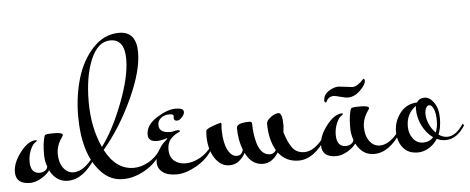

<svg xmlns="http://www.w3.org/2000/svg" viewBox="-55 -978 2843 1162"><g transform="rotate(-5 1366.5 -397.0)"><path d="M203 -262Q206 -268 257.5 -268Q309 -268 309 -253Q309 -250 303 -241Q268 -193 268 -141Q268 -89 292.5 -55.5Q317 -22 355 -22Q417 -22 481 -110L488 -98Q410 26 316 26Q245 26 207 -47Q191 -23 155 -2Q119 19 87 19Q0 19 0 -54Q0 -111 48.5 -173.5Q97 -236 144 -236Q148 -236 148 -233Q148 -230 144 -226Q123 -215 108.5 -180.5Q94 -146 94 -110Q94 -37 150 -37Q166 -37 180.5 -45.5Q195 -54 198 -70Q185 -105 185 -143Q185 -181 188 -207Q196 -262 203 -262Z M731 -677Q731 -798 645 -798Q569 -798 525.5 -696Q482 -594 482 -437.5Q482 -281 538 -160Q608 -252 669.5 -410.5Q731 -569 731 -677ZM720 -17Q764 -17 809 -42Q854 -67 882 -110L889 -98Q851 -32 783.5 6.5Q716 45 652 45H649Q572 45 517 -14Q411 -126 411 -358Q411 -479 442.5 -586Q474 -693 542 -766Q610 -839 701 -839Q806 -839 806 -711Q806 -598 729.5 -432Q653 -266 547 -141Q612 -17 720 -17Z M986 -296 987 -309Q987 -321 960 -321Q933 -321 911.5 -305Q890 -289 890 -262Q890 -214 959 -214Q970 -214 981.5 -217.5Q993 -221 1005 -221Q1017 -221 1017 -213Q1017 -212 1009 -208.5Q1001 -205 989.5 -198Q978 -191 966 -180Q938 -154 938 -109Q938 -64 965 -40.5Q992 -17 1035 -17Q1078 -17 1123 -42Q1168 -67 1196 -110L1203 -98Q1165 -32 1097.5 6.5Q1030 45 974.5 45Q919 45 889.5 22Q860 -1 860 -37.5Q860 -74 878 -105Q896 -136 909.5 -149.5Q923 -163 929.5 -168.5Q936 -174 936 -176.5Q936 -179 935 -179Q903 -167 873 -167Q820 -167 820 -210Q820 -268 886 -310Q952 -352 1001.5 -352Q1051 -352 1051 -328Q1051 -313 1035 -296Q1019 -279 1006 -279Q986 -279 986 -296Z M1271 -234 1269 -208Q1269 -110 1301 -63Q1320 -35 1348.5 -35Q1377 -35 1386 -69Q1362 -129 1362 -203Q1362 -234 1442 -234Q1456 -234 1456 -219Q1456 -169 1467 -121Q1487 -27 1550 -27Q1569 -27 1585 -49Q1546 -116 1546 -213Q1546 -232 1572.5 -251.5Q1599 -271 1620 -271Q1644 -271 1644 -192Q1644 -184 1640 -154Q1657 -93 1683 -57.5Q1709 -22 1757 -22Q1819 -22 1883 -110L1890 -98Q1812 26 1718 26Q1640 26 1595 -34Q1556 27 1502 27Q1432 27 1395 -49Q1383 -24 1358 -3Q1333 18 1298 18Q1245 18 1209.5 -36Q1174 -90 1174 -173L1176 -202Q1177 -213 1218 -228Q1259 -243 1267 -243Q1271 -243 1271 -234Z M1996 -399 2081 -389Q2110 -389 2150 -433Q2158 -433 2158 -421Q2158 -397 2122.5 -362.5Q2087 -328 2046 -328Q2034 -328 2003 -336.5Q1972 -345 1962 -345Q1928 -345 1914 -310Q1903 -310 1903 -321Q1903 -356 1934.5 -377.5Q1966 -399 1996 -399ZM2063 -262Q2066 -268 2117.5 -268Q2169 -268 2169 -253Q2169 -250 2163 -241Q2128 -193 2128 -141Q2128 -89 2152.5 -55.5Q2177 -22 2215 -22Q2277 -22 2341 -110L2348 -98Q2270 26 2176 26Q2105 26 2067 -47Q2051 -23 2015 -2Q1979 19 1947 19Q1860 19 1860 -54Q1860 -111 1908.5 -173.5Q1957 -236 2004 -236Q2008 -236 2008 -233Q2008 -230 2004 -226Q1983 -215 1968.5 -180.5Q1954 -146 1954 -110Q1954 -37 2010 -37Q2026 -37 2040.5 -45.5Q2055 -54 2058 -70Q2045 -105 2045 -143Q2045 -181 2048 -207Q2056 -262 2063 -262Z M2558 -71Q2571 -100 2571 -144Q2571 -188 2559.5 -213.5Q2548 -239 2533 -239Q2522 -239 2514 -225Q2506 -211 2506 -185.5Q2506 -160 2520 -127Q2534 -94 2558 -71ZM2393 -122Q2393 -78 2416.5 -47.5Q2440 -17 2478 -17Q2516 -17 2540 -44Q2501 -71 2476 -120Q2451 -169 2451 -226Q2451 -232 2453 -242Q2393 -200 2393 -122ZM2440 40Q2382 40 2350.5 1Q2319 -38 2319 -98Q2319 -158 2357 -208.5Q2395 -259 2461 -262Q2477 -287 2508.5 -287Q2540 -287 2565.5 -250.5Q2591 -214 2591 -156Q2591 -98 2574 -57Q2599 -39 2626 -39Q2679 -39 2725 -110L2733 -100Q2684 -20 2614 -20Q2586 -20 2561 -32Q2539 2 2506.5 21Q2474 40 2440 40Z"/></g></svg>

Font: Mr Bedfort
Style: Regular
Weight: 400
Designer: Alejandro Paul
Foundry: Alejandro Paul
Version: Version 1.000